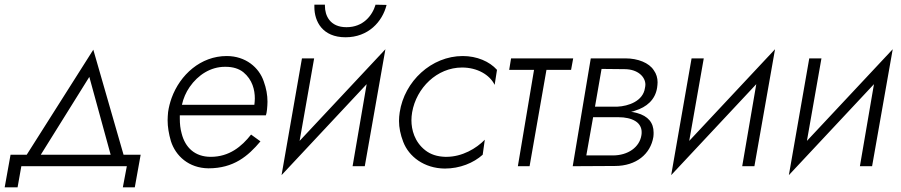

<svg xmlns="http://www.w3.org/2000/svg" viewBox="-25 -709 3845 819"><path d="M516 0 499 90H550L575 -49H502L373 -497L89 -49H20L-5 90H50L66 0ZM356 -381 447 -49H149Z M1046 -135C1006 -84 953 -40 874 -40C806 -40 765 -80 750 -139C744 -160 742 -181 742 -203C742 -208 742 -212 742 -217H1109C1112 -225 1113 -234 1114 -242C1115 -253 1116 -265 1116 -275C1116 -303 1111 -332 1100 -362C1080 -421 1023 -470 942 -470C831 -470 743 -390 707 -291C700 -271 695 -252 692 -231C691 -219 690 -207 690 -196C690 -168 695 -138 704 -107C724 -44 780 8 864 9C972 9 1033 -43 1086 -106ZM751 -262C757 -289 768 -315 784 -338C820 -390 874 -424 934 -424C935 -424 937 -424 938 -424C969 -424 994 -416 1013 -401C1052 -369 1062 -325 1062 -289C1062 -280 1061 -271 1060 -262Z M1316 -689C1316 -686 1316 -683 1316 -679C1316 -618 1350 -550 1449 -550C1546 -550 1606 -616 1624 -688L1577 -689C1563 -642 1524 -593 1453 -593C1382 -593 1361 -643 1361 -684C1361 -686 1361 -687 1361 -689ZM1315 -460H1263L1176 38L1539 -350L1479 0H1531L1619 -499L1253 -108Z M1733 -230C1751 -334 1839 -421 1946 -421C2011 -421 2064 -390 2085 -347L2095 -411C2063 -447 2009 -470 1949 -470C1815 -470 1700 -362 1680 -230C1678 -217 1677 -205 1677 -193C1677 -165 1683 -135 1695 -104C1719 -41 1784 9 1872 10C1937 10 1995 -14 2034 -49L2043 -113C2007 -76 1947 -40 1879 -40C1878 -40 1876 -40 1875 -40C1840 -41 1812 -50 1789 -68C1743 -104 1730 -156 1730 -196C1730 -207 1731 -218 1733 -230Z M2155 -460 2147 -411H2253L2184 0H2234L2306 -411H2411L2420 -460Z M2495 -460 2418 0 2598 -1C2689 -1 2750 -52 2762 -125C2763 -132 2763 -138 2763 -144C2763 -185 2740 -214 2692 -227C2684 -229 2676 -231 2667 -232C2673 -233 2679 -235 2684 -237C2733 -252 2770 -283 2778 -335C2779 -343 2780 -351 2780 -358C2780 -376 2775 -394 2764 -409C2744 -441 2696 -460 2643 -460ZM2513 -254 2541 -415 2639 -414C2696 -414 2728 -381 2728 -348C2728 -343 2727 -338 2726 -333C2718 -278 2656 -256 2608 -254ZM2476 -46 2505 -209H2614C2641 -209 2667 -204 2686 -192C2705 -180 2712 -162 2712 -146C2712 -141 2712 -137 2711 -132C2703 -81 2654 -46 2589 -46Z M2977 -460H2925L2838 38L3201 -350L3141 0H3193L3281 -499L2915 -108Z M3479 -460H3427L3340 38L3703 -350L3643 0H3695L3783 -499L3417 -108Z"/></svg>

Font: Jost Light
Style: Italic
Weight: 300
Italic angle: -5°
Version: Version 3.710